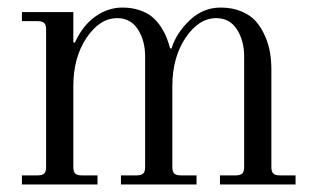

<svg xmlns="http://www.w3.org/2000/svg" viewBox="-20 -488 834 508"><path d="M38 0V-24H80Q92 -24 97 -29Q102 -34 102 -46V-410Q102 -422 97 -427Q92 -432 80 -432H38V-456H174V-376L178 -375Q199 -421 232.5 -444.5Q266 -468 304 -468Q329 -468 349.5 -461Q370 -454 383 -443Q396 -432 406 -416.5Q416 -401 421 -388Q426 -375 430 -360H434Q446 -400 481.5 -434Q517 -468 564 -468Q595 -468 619.5 -457.5Q644 -447 658 -430.5Q672 -414 681.5 -392Q691 -370 694.5 -348.5Q698 -327 698 -304V-46Q698 -34 703 -29Q708 -24 720 -24H762V0H562V-24H604Q616 -24 621 -29Q626 -34 626 -46V-339Q626 -380 607 -410Q588 -440 552 -440Q506 -440 471 -388Q436 -336 436 -260V-46Q436 -34 441 -29Q446 -24 458 -24H500V0H300V-24H342Q354 -24 359 -29Q364 -34 364 -46V-339Q364 -380 345 -410Q326 -440 290 -440Q244 -440 209 -388Q174 -336 174 -260V-46Q174 -34 179 -29Q184 -24 196 -24H238V0Z"/></svg>

Font: Old Standard TT
Style: Regular
Weight: 400
Designer: Alexey Kryukov <alexios@thessalonica.org.ru>
Version: Version 2.2